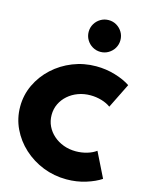

<svg xmlns="http://www.w3.org/2000/svg" viewBox="-168 -1289 1074 1405"><g transform="rotate(15 369.0 -587.0)"><path d="M476.5 16Q383 16 299.2 -17.2Q215.5 -50.5 151 -109.5Q86.5 -168.5 49.8 -245.8Q13 -323 13 -411.5Q13 -500 50 -577.8Q87 -655.5 151.2 -714.5Q215.5 -773.5 299 -806.8Q382.5 -840 475.5 -840Q550.5 -840 619.8 -819.2Q689 -798.5 736 -767L643 -579Q616 -599.5 574.8 -611.8Q533.5 -624 490 -624Q440 -624 396.8 -608Q353.5 -592 320.8 -563.2Q288 -534.5 269.5 -496Q251 -457.5 251 -412Q251 -366.5 269.5 -328Q288 -289.5 320.8 -260.8Q353.5 -232 396.8 -216Q440 -200 490 -200Q533.5 -200 574.8 -212.2Q616 -224.5 643 -245L736 -57Q691.5 -27 622.8 -5.5Q554 16 476.5 16ZM476 -949.5Q443 -949.5 415.5 -965.8Q388 -982 371.8 -1009.5Q355.5 -1037 355.5 -1070Q355.5 -1103 371.8 -1130.2Q388 -1157.5 415.5 -1173.8Q443 -1190 476 -1190Q509 -1190 536.2 -1173.8Q563.5 -1157.5 579.8 -1130.2Q596 -1103 596 -1070Q596 -1037 579.8 -1009.5Q563.5 -982 536.2 -965.8Q509 -949.5 476 -949.5Z"/></g></svg>

Font: Spartan Thin Black
Style: Regular
Weight: 900
Version: Version 1.004